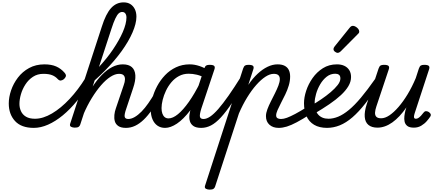

<svg xmlns="http://www.w3.org/2000/svg" viewBox="-20 -1062 3690 1620"><path d="M265 17Q160 17 107 -40.5Q54 -98 54 -189Q54 -242 73.5 -299.5Q93 -357 131 -407Q169 -457 225.5 -488Q282 -519 355 -519Q414 -519 454.5 -501Q495 -483 525 -448Q540 -430 535.5 -417.5Q531 -405 519 -394Q506 -384 493 -382.5Q480 -381 466 -396Q447 -417 419 -428Q391 -439 346 -439Q296 -439 258 -414Q220 -389 194.5 -349.5Q169 -310 156.5 -266.5Q144 -223 144 -185Q144 -153 157 -124Q170 -95 199 -77.5Q228 -60 275 -60Q289 -60 294.5 -48.5Q300 -37 298 -21.5Q296 -6 287.5 5.5Q279 17 265 17Z M265 17Q251 17 245.5 5.5Q240 -6 241.5 -21.5Q243 -37 252 -48.5Q261 -60 275 -60Q343 -60 418.5 -104.5Q494 -149 567 -227Q640 -305 701 -404Q713 -422 725.5 -418Q738 -414 743.5 -398.5Q749 -383 740 -368Q687 -281 629 -210Q571 -139 509.5 -88.5Q448 -38 386 -10.5Q324 17 265 17Z M1043 17Q1001 17 978.5 1.5Q956 -14 949 -38.5Q942 -63 945 -92.5Q948 -122 958 -149L1024 -344Q1034 -371 1034.5 -392.5Q1035 -414 1023.5 -426.5Q1012 -439 984 -439Q951 -439 912 -414Q873 -389 833 -343Q793 -297 754.5 -234.5Q716 -172 684 -97L678 -180Q716 -261 756.5 -324Q797 -387 840 -430.5Q883 -474 927 -496.5Q971 -519 1016 -519Q1066 -519 1092.5 -495.5Q1119 -472 1122 -427Q1125 -382 1103 -318L1046 -147Q1028 -96 1032 -77Q1036 -58 1063 -58Q1077 -58 1083.5 -46.5Q1090 -35 1088 -20.5Q1086 -6 1075 5.5Q1064 17 1043 17ZM610 15Q594 15 580 8Q566 1 572 -18L839 -837Q873 -945 917 -993.5Q961 -1042 1023 -1042Q1057 -1042 1080.5 -1027Q1104 -1012 1117.5 -985Q1131 -958 1131 -921Q1131 -892 1122.5 -858.5Q1114 -825 1098 -788Q1082 -751 1059 -711.5Q1036 -672 1006.5 -631Q977 -590 941.5 -548.5Q906 -507 865 -465.5Q824 -424 779 -384L657 -11Q653 2 643 8.5Q633 15 610 15ZM815 -497Q848 -533 878 -570Q908 -607 933.5 -645Q959 -683 980 -720Q1001 -757 1016 -791.5Q1031 -826 1039 -857.5Q1047 -889 1047 -915Q1047 -929 1042.5 -939.5Q1038 -950 1030.5 -955.5Q1023 -961 1011 -961Q995 -961 981.5 -949Q968 -937 953 -905.5Q938 -874 920 -818Z M1043 17Q1029 17 1022 5.5Q1015 -6 1017 -20.5Q1019 -35 1030 -46.5Q1041 -58 1062 -58Q1088 -58 1116.5 -74.5Q1145 -91 1174 -120.5Q1203 -150 1231.5 -191Q1260 -232 1288 -280Q1295 -294 1308.5 -292.5Q1322 -291 1331 -280.5Q1340 -270 1333 -257Q1299 -190 1264 -138.5Q1229 -87 1193 -52.5Q1157 -18 1120 -0.5Q1083 17 1043 17Z M1373 17Q1336 17 1309 -1.5Q1282 -20 1267 -54.5Q1252 -89 1252 -135Q1252 -181 1265.5 -233Q1279 -285 1306 -335.5Q1333 -386 1372.5 -427.5Q1412 -469 1464.5 -494Q1517 -519 1581 -519Q1621 -519 1664 -504.5Q1707 -490 1741 -466L1725 -397Q1678 -423 1641.5 -431.5Q1605 -440 1572 -440Q1527 -440 1490.5 -420.5Q1454 -401 1426.5 -368.5Q1399 -336 1380.5 -297Q1362 -258 1352.5 -219.5Q1343 -181 1343 -150Q1343 -123 1350 -103.5Q1357 -84 1370 -73.5Q1383 -63 1402 -63Q1438 -63 1481.5 -98.5Q1525 -134 1573.5 -202.5Q1622 -271 1670 -368L1702 -328Q1644 -207 1585.5 -131Q1527 -55 1473 -19Q1419 17 1373 17ZM1678 17Q1635 17 1612.5 1.5Q1590 -14 1582.5 -38.5Q1575 -63 1578.5 -92.5Q1582 -122 1592 -149L1703 -483Q1710 -503 1719.5 -509Q1729 -515 1748 -515Q1779 -515 1787.5 -505.5Q1796 -496 1789 -476L1679 -147Q1663 -96 1667 -77Q1671 -58 1697 -58Q1711 -58 1717.5 -46.5Q1724 -35 1722 -20.5Q1720 -6 1709.5 5.5Q1699 17 1678 17Z M1678 17Q1664 17 1657 5.5Q1650 -6 1652 -20.5Q1654 -35 1665 -46.5Q1676 -58 1697 -58Q1723 -58 1753.5 -78.5Q1784 -99 1822 -142.5Q1860 -186 1908.5 -255Q1957 -324 2018 -422Q2027 -436 2041 -434.5Q2055 -433 2063 -422.5Q2071 -412 2064 -399Q1995 -280 1941.5 -199.5Q1888 -119 1844 -71.5Q1800 -24 1760 -3.5Q1720 17 1678 17Z M1748 538Q1732 538 1718 531Q1704 524 1710 505L2031 -483Q2038 -503 2047.5 -509Q2057 -515 2076 -515Q2107 -515 2115.5 -505.5Q2124 -496 2117 -476L2075 -346Q2113 -402 2154 -440Q2195 -478 2237.5 -498.5Q2280 -519 2322 -519Q2358 -519 2381.5 -507Q2405 -495 2416.5 -472Q2428 -449 2428 -416Q2428 -379 2416.5 -340.5Q2405 -302 2387 -265Q2369 -228 2351.5 -194.5Q2334 -161 2322 -133.5Q2310 -106 2310 -89Q2310 -72 2321 -65Q2332 -58 2351 -58Q2365 -58 2372 -46.5Q2379 -35 2376.5 -20.5Q2374 -6 2363 5.5Q2352 17 2331 17Q2283 17 2253.5 -9.5Q2224 -36 2224 -82Q2224 -108 2236 -140Q2248 -172 2265.5 -206.5Q2283 -241 2300 -275Q2317 -309 2329 -340Q2341 -371 2341 -395Q2341 -416 2329 -427.5Q2317 -439 2290 -439Q2257 -439 2219.5 -414.5Q2182 -390 2142.5 -345.5Q2103 -301 2065.5 -240Q2028 -179 1996 -105L1795 512Q1791 525 1781 531.5Q1771 538 1748 538Z M2332 17Q2318 17 2311 5.5Q2304 -6 2306 -20.5Q2308 -35 2319 -46.5Q2330 -58 2351 -58Q2373 -58 2401.5 -68.5Q2430 -79 2471.5 -101Q2513 -123 2572 -160Q2585 -168 2596 -163.5Q2607 -159 2612 -147Q2617 -135 2614.5 -121Q2612 -107 2598 -98Q2532 -56 2484 -30.5Q2436 -5 2400 6Q2364 17 2332 17Z M2606 -171Q2647 -195 2690 -224Q2733 -253 2769.5 -284Q2806 -315 2829 -344.5Q2852 -374 2852 -400Q2852 -422 2840 -431Q2828 -440 2809 -440Q2768 -440 2736 -414.5Q2704 -389 2681.5 -350.5Q2659 -312 2647 -270Q2635 -228 2635 -196Q2635 -163 2642.5 -137.5Q2650 -112 2665 -95Q2680 -78 2702 -69Q2724 -60 2753 -60Q2767 -60 2772.5 -48.5Q2778 -37 2776 -21.5Q2774 -6 2765 5.5Q2756 17 2741 17Q2674 17 2630.5 -9Q2587 -35 2566 -82Q2545 -129 2545 -191Q2545 -240 2563.5 -296.5Q2582 -353 2617.5 -403.5Q2653 -454 2704.5 -486.5Q2756 -519 2823 -519Q2859 -519 2885.5 -506.5Q2912 -494 2927 -470Q2942 -446 2942 -412Q2942 -373 2919.5 -335Q2897 -297 2856 -259Q2815 -221 2758.5 -182.5Q2702 -144 2634 -104Z M2737 17Q2728 17 2724.5 5.5Q2721 -6 2722.5 -21.5Q2724 -37 2731 -48.5Q2738 -60 2750 -60Q2791 -60 2833.5 -77.5Q2876 -95 2923.5 -134Q2971 -173 3025.5 -238Q3080 -303 3146 -397Q3152 -405 3164 -400Q3176 -395 3185 -385.5Q3194 -376 3189 -367Q3122 -265 3064.5 -191.5Q3007 -118 2953.5 -72Q2900 -26 2847 -4.5Q2794 17 2737 17Z M2828 -616Q2819 -616 2806.5 -625.5Q2794 -635 2794 -646Q2794 -653 2796.5 -659Q2799 -665 2804 -671L2927 -824Q2936 -836 2943 -840Q2950 -844 2958 -844Q2968 -844 2980.5 -837Q2993 -830 3002 -819Q3011 -808 3011 -796Q3011 -788 3007.5 -783Q3004 -778 2998 -773L2857 -631Q2842 -616 2828 -616Z M3165 15Q3116 15 3088.5 -8Q3061 -31 3057.5 -75.5Q3054 -120 3074 -182L3174 -483Q3181 -503 3190.5 -509Q3200 -515 3219 -515Q3250 -515 3258.5 -505.5Q3267 -496 3260 -476L3156 -165Q3146 -136 3144.5 -113Q3143 -90 3155 -77Q3167 -64 3196 -64Q3229 -64 3266 -89Q3303 -114 3342.5 -159.5Q3382 -205 3419.5 -267Q3457 -329 3488 -403L3514 -483Q3521 -503 3530.5 -509Q3540 -515 3559 -515Q3590 -515 3598.5 -505.5Q3607 -496 3600 -476L3479 -107Q3474 -91 3473 -80.5Q3472 -70 3476 -65Q3480 -60 3489 -60Q3500 -60 3510.5 -67Q3521 -74 3532 -85.5Q3543 -97 3554 -112Q3562 -123 3573 -124Q3584 -125 3598 -117Q3612 -107 3614.5 -97.5Q3617 -88 3611 -79Q3600 -62 3581 -40Q3562 -18 3534.5 -1.5Q3507 15 3472 15Q3435 15 3417 1Q3399 -13 3394 -35Q3389 -57 3392 -82Q3395 -107 3401 -131L3409 -156Q3381 -115 3351 -83Q3321 -51 3290 -29Q3259 -7 3227.5 4Q3196 15 3165 15Z"/></svg>

Font: Playwrite IN
Style: Regular
Weight: 400
Designer: Veronika Burian, José Scaglione
Foundry: TypeTogether
Version: Version 1.002